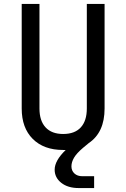

<svg xmlns="http://www.w3.org/2000/svg" viewBox="-20 -750 640 973"><path d="M379 203Q324 203 290.5 176.5Q257 150 257 110Q257 64 313 10H300Q202 10 146 -46Q90 -102 90 -200V-730H180V-200Q180 -138 211 -104.5Q242 -71 300 -71Q359 -71 389.5 -104.5Q420 -138 420 -200V-730H510V-200Q510 -79 430 -25L401 -1Q368 27 355 49.5Q342 72 342 93Q342 115 357 129Q372 143 397 143H457V203Z"/></svg>

Font: JetBrainsMono NFM
Style: Regular
Weight: 400
Monospace: yes
Designer: Philipp Nurullin, Konstantin Bulenkov
Foundry: JetBrains
Version: Version 2.304; ttfautohint (v1.8.4.7-5d5b);Nerd Fonts 3.3.0